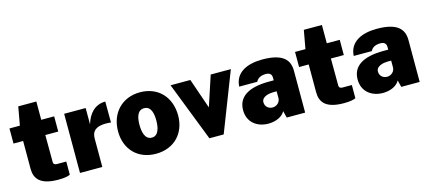

<svg xmlns="http://www.w3.org/2000/svg" viewBox="-54 -1145 3615 1621"><g transform="rotate(-15 1753.5 -334.0)"><path d="M405 -385V-518H292V-678H134L105 -517H14V-385H98V-142C98 -59 139 8 302 8C364 8 391 -1 405 -8V-123H324C307 -123 293 -128 293 -151L292 -385Z M492 0H687V-248C687 -302 710 -359 855 -344L854 -527C758 -527 704 -457 680 -374V-517H492Z M1155 10C1316 10 1418 -101 1418 -255C1418 -412 1318 -527 1156 -527C1002 -527 893 -418 893 -255C893 -100 995 10 1155 10ZM1156 -131C1093 -131 1082 -207 1082 -262C1082 -318 1093 -388 1156 -388C1218 -388 1229 -318 1229 -262C1229 -207 1218 -131 1156 -131Z M1949 -517H1773L1686 -253L1595 -517H1422L1623 0H1748Z M2138 10C2208 10 2263 -20 2284 -60L2299 0H2460V-366C2460 -461 2406 -527 2226 -527C2093 -527 1985 -478 1979 -356H2137C2153 -391 2190 -400 2217 -401C2256 -402 2274 -387 2274 -354V-332H2234C2046 -332 1959 -267 1959 -155C1959 -48 2040 10 2138 10ZM2206 -113C2173 -113 2142 -136 2142 -175C2142 -226 2212 -236 2243 -236H2274V-175C2273 -142 2244 -113 2206 -113Z M2901 -385V-518H2788V-678H2630L2601 -517H2510V-385H2594V-142C2594 -59 2635 8 2798 8C2860 8 2887 -1 2901 -8V-123H2820C2803 -123 2789 -128 2789 -151L2788 -385Z M3139 10C3209 10 3264 -20 3285 -60L3300 0H3461V-366C3461 -461 3407 -527 3227 -527C3094 -527 2986 -478 2980 -356H3138C3154 -391 3191 -400 3218 -401C3257 -402 3275 -387 3275 -354V-332H3235C3047 -332 2960 -267 2960 -155C2960 -48 3041 10 3139 10ZM3207 -113C3174 -113 3143 -136 3143 -175C3143 -226 3213 -236 3244 -236H3275V-175C3274 -142 3245 -113 3207 -113Z"/></g></svg>

Font: United Sans Black
Style: Regular
Weight: 900
Designer: Pablo Impallari, Rodrigo Fuenzalida (Modified by Dan O. Williams)
Version: Version 1.000;PS 001.000;hotconv 1.0.88;makeotf.lib2.5.64775